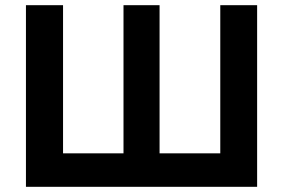

<svg xmlns="http://www.w3.org/2000/svg" viewBox="-20 -720 1091 740"><path d="M829 -129H595V-700H456V-129H223V-700H80V0H971V-700H829Z"/></svg>

Font: Jost SemiBold
Style: Regular
Weight: 600
Version: Version 3.710